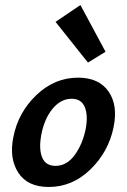

<svg xmlns="http://www.w3.org/2000/svg" viewBox="-20 -737 505 764"><path d="M330 -488 201 -650 300 -717 400 -531ZM174 7Q90 7 53 -49.5Q16 -106 33 -191Q52 -289 124.5 -358.5Q197 -428 291 -428Q373 -428 411.5 -373.5Q450 -319 432 -231Q412 -133 340 -63Q268 7 174 7ZM201 -77Q246 -77 277.5 -120.5Q309 -164 321 -224Q331 -277 317.5 -310.5Q304 -344 265 -344Q222 -344 189 -304Q156 -264 144 -199Q134 -143 148 -110Q162 -77 201 -77Z"/></svg>

Font: EauTest
Style: Bold Italic
Weight: 700
Italic angle: -12°
Designer: Christian Thalmann (Catharsis Fonts)
Version: Version 0.001;PS 000.001;hotconv 1.0.88;makeotf.lib2.5.64775